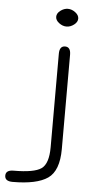

<svg xmlns="http://www.w3.org/2000/svg" viewBox="-179 -676 437 885"><g transform="rotate(5 40.0 -233.5)"><path d="M64.5 -572.5Q48 -585 48 -601Q48 -617 64.5 -629.5Q81 -642 99 -642Q117 -642 133.5 -629.5Q150 -617 150 -601Q150 -585 133.5 -572.5Q117 -560 99 -560Q81 -560 64.5 -572.5ZM127 -432V4Q127 105 76.5 140Q26 175 -86 175Q-122 175 -122 149Q-122 123 -86 123Q9 123 42 100Q75 77 75 0V-432Q75 -468 101 -468Q127 -468 127 -432Z"/></g></svg>

Font: Jura
Style: Regular
Weight: 400
Designer: Daniel Johnson, Alexei Vanyashin
Foundry: Daniel Johnson
Version: Version 5.103